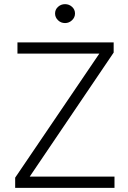

<svg xmlns="http://www.w3.org/2000/svg" viewBox="-20 -904 618 924"><path d="M53 0V-49L458 -646H64V-700H527V-651L123 -54H531V0ZM293 -793Q273 -793 259 -806.8Q245 -820.5 245 -839Q245 -858 259.2 -871Q273.5 -884 293 -884Q312.5 -884 326.8 -871Q341 -858 341 -839Q341 -820.5 326.8 -806.8Q312.5 -793 293 -793Z"/></svg>

Font: Geologica Thin
Style: Regular
Weight: 100
Version: Version 1.010;gftools[0.9.28]